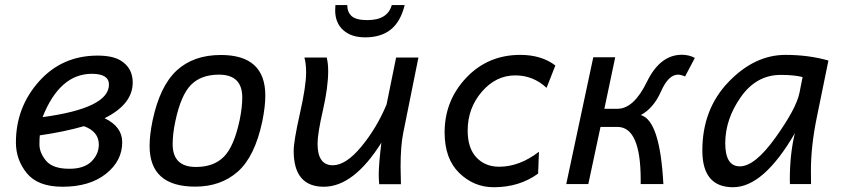

<svg xmlns="http://www.w3.org/2000/svg" viewBox="-20 -745 3422 777"><path d="M233.4 10.7Q133.3 10.7 88.9 -43.7Q44.4 -98.1 44.4 -168.5Q44.4 -310.5 137.7 -415.3Q231 -520 375 -520Q436.5 -520 469.2 -499.5Q517.1 -469.7 517.1 -411.1Q517.1 -323.2 403.3 -266.6Q474.6 -232.4 474.6 -169.4Q474.6 -93.8 408.7 -41.5Q342.8 10.7 233.4 10.7ZM152.3 -271Q420.9 -307.1 420.9 -402.8Q420.9 -446.3 351.6 -446.3Q221.7 -446.3 152.3 -271ZM260.7 -62Q320.3 -62 350.1 -91.6Q379.9 -121.1 379.9 -160.2Q379.9 -212.4 319.8 -234.4Q237.3 -210.9 141.1 -197.3Q139.6 -184.1 139.6 -160.6Q139.6 -126.5 166.7 -94.2Q193.8 -62 260.7 -62Z M770 10.3Q585.4 10.3 585.4 -154.3Q585.4 -199.2 597.7 -258.3Q627.4 -397.5 695.3 -460Q763.2 -522.5 874 -522.5Q1053.7 -522.5 1053.7 -358.4Q1053.7 -313.5 1041.5 -253.9Q1011.2 -111.3 942.4 -50.5Q873.5 10.3 770 10.3ZM772.9 -69.3Q844.7 -69.3 885.7 -110.4Q926.8 -151.4 949.7 -258.3Q960.4 -309.6 960.4 -350.6Q960.4 -442.9 866.2 -442.9Q793.5 -442.9 752.7 -401.4Q711.9 -359.9 689.5 -253.9Q678.7 -202.6 678.7 -161.6Q678.7 -69.3 772.9 -69.3Z M1211.9 -512.2H1302.2Q1308.1 -488.3 1308.1 -457.5Q1308.1 -391.6 1286.6 -297.9Q1265.1 -204.1 1265.1 -163.6Q1265.1 -76.2 1326.7 -76.2Q1379.9 -76.2 1442.1 -151.4Q1504.4 -226.6 1544.4 -322.3L1583 -512.2H1673.3L1611.8 -207Q1601.1 -153.8 1601.1 -70.3L1602.5 0.5H1514.6Q1512.7 -19.5 1512.7 -39.1Q1512.7 -80.1 1523.4 -167.5Q1411.1 10.7 1290.5 10.7Q1168.5 10.7 1168.5 -134.3Q1168.5 -173.8 1193.6 -285.2Q1218.8 -396.5 1218.8 -451.7Q1218.8 -488.3 1211.9 -512.2ZM1457.5 -593.8Q1402.3 -593.8 1369.4 -622.8Q1336.4 -651.9 1336.4 -703.6Q1336.4 -714.4 1337.4 -724.6H1385.3Q1385.3 -695.8 1403.3 -679.7Q1421.4 -663.6 1466.3 -663.6Q1548.8 -663.6 1565.4 -724.6H1617.7Q1601.1 -657.2 1561.5 -625.5Q1522 -593.8 1457.5 -593.8Z M1978 12.7Q1897.9 12.7 1838.6 -44.9Q1779.3 -102.5 1779.3 -209Q1779.3 -337.9 1866.9 -430.4Q1954.6 -522.9 2085.4 -522.9Q2171.4 -522.9 2227.5 -480L2191.9 -389.6Q2137.7 -439.9 2065.4 -439.9Q1986.8 -439.9 1929.7 -373.5Q1872.6 -307.1 1872.6 -216.3Q1872.6 -146 1907.7 -108.2Q1942.9 -70.3 2000 -70.3Q2082.5 -70.3 2161.1 -130.9L2157.7 -42.5Q2082 12.7 1978 12.7Z M2664.6 0H2572.8V-17.6Q2572.8 -231.4 2478.5 -231.4H2410.2L2360.8 0H2271.5L2380.9 -513.2H2469.7L2425.8 -304.7H2478.5Q2544.9 -304.7 2598.1 -414.1Q2651.4 -523.4 2739.3 -523.4Q2768.1 -523.4 2792 -510.7L2752.4 -435.5Q2735.8 -442.9 2723.6 -442.9Q2685.1 -442.9 2655 -375Q2625 -307.1 2573.2 -279.3Q2650.9 -258.3 2664.6 0Z M2974.1 -71.8Q3035.2 -71.8 3118.9 -189Q3202.6 -306.2 3215.3 -369.1L3228 -433.1Q3194.3 -441.9 3139.6 -441.9Q3041 -441.9 2978 -352.3Q2915 -262.7 2915 -165.5Q2915 -71.8 2974.1 -71.8ZM2946.8 12.7Q2822.3 12.7 2822.3 -135.7Q2822.3 -302.7 2927.7 -412.8Q3033.2 -522.9 3158.7 -522.9Q3252.4 -522.9 3332.5 -500L3284.7 -266.1Q3261.7 -153.3 3261.7 -54.2Q3261.7 -21 3262.2 0H3176.8L3176.3 -18.6Q3176.3 -122.1 3196.8 -206.1Q3069.8 12.7 2946.8 12.7Z"/></svg>

Font: Cadman
Style: Italic
Weight: 400
Italic angle: -12°
Designer: Paul James MIller
Foundry: High-Logic / Made with FontCreator
Version: Version 2.114;March 28, 2021;FontCreator 13.0.0.2683 64-bit